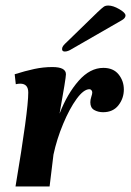

<svg xmlns="http://www.w3.org/2000/svg" viewBox="-20 -673 473 693"><path d="M82 -339Q82 -371 53 -371Q45 -371 37 -369L33 -405Q71 -417 103.5 -424Q136 -431 169 -431Q218 -431 218 -405Q218 -391 195 -263Q223 -335 264 -381.5Q305 -428 353 -428Q389 -428 408 -404.5Q427 -381 427 -350Q427 -318 407.5 -293Q388 -268 352 -268Q334 -268 320 -276Q306 -284 306 -304Q306 -313 309.5 -323.5Q313 -334 313 -339Q313 -344 310 -347.5Q307 -351 303 -351Q282 -351 256.5 -316Q231 -281 208 -226Q185 -171 173 -115L159 0H36Q82 -273 82 -339ZM204 -496Q204 -502 208 -507.5Q212 -513 224 -524L332 -629Q349 -645 355 -649Q361 -653 371 -653Q388 -653 410.5 -640Q433 -627 433 -617Q433 -607 418 -599L239 -496Q225 -487 214 -487Q204 -487 204 -496Z"/></svg>

Font: Unna
Style: Bold Italic
Weight: 700
Italic angle: -8.05°
Designer: Jorge de Buen Unna
Foundry: Omnibus-Type
Version: Version 2.008